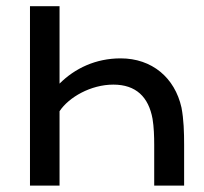

<svg xmlns="http://www.w3.org/2000/svg" viewBox="-20 -582 639 602"><path d="M549 -244.8C528.1 -338.5 456.3 -399 358.3 -399C280.2 -399 214.6 -367.7 166.7 -319.8V-562.5H74V0H166.7V-233.3C195.8 -277.1 264.6 -316.7 335.4 -316.7C406.3 -316.7 445.8 -278.1 458.3 -209.4C462.5 -184.4 463.5 -154.2 463.5 -128.1V0H557.3V-128.1C557.3 -166.7 556.2 -207.3 549 -244.8Z"/></svg>

Font: Manrope3 Medium
Style: Regular
Weight: 500
Width: 4
Designer: Mikhail Sharanda
Foundry: Mikhail Sharanda
Version: Version 3.000;PS 003.000;hotconv 1.0.88;makeotf.lib2.5.64775